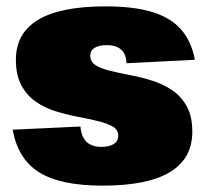

<svg xmlns="http://www.w3.org/2000/svg" viewBox="-20 -572 653 604"><path d="M303 12Q170 12 103 -30Q36 -72 20 -164L233 -174Q236 -141 252.5 -125.5Q269 -110 299 -110Q324 -110 338 -119Q352 -128 352 -144Q352 -164 334.5 -174Q317 -184 288.5 -191Q260 -198 225.5 -204.5Q191 -211 156.5 -221.5Q122 -232 93.5 -251.5Q65 -271 47.5 -303Q30 -335 30 -384Q30 -468 100.5 -510Q171 -552 312 -552Q400 -552 458 -534.5Q516 -517 549 -480Q582 -443 593 -384L378 -373Q377 -401 361.5 -415.5Q346 -430 316 -430Q291 -430 277.5 -421.5Q264 -413 264 -397Q264 -377 281.5 -366.5Q299 -356 327.5 -349Q356 -342 390.5 -335.5Q425 -329 459.5 -318Q494 -307 522 -288Q550 -269 567.5 -237.5Q585 -206 585 -158Q585 -73 514.5 -30.5Q444 12 303 12Z"/></svg>

Font: Pathway Extreme Condensed Black
Style: Regular
Weight: 900
Width: 3
Version: Version 1.001;gftools[0.9.26]